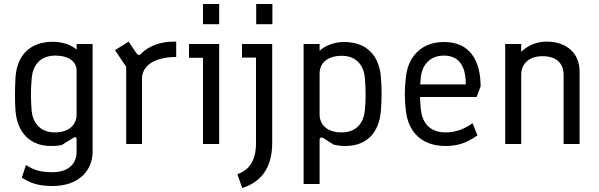

<svg xmlns="http://www.w3.org/2000/svg" viewBox="-20 -720 2994 960"><path d="M243 210C376 210 443 131 443 38V-500H363V-472C335 -497 291 -511 244 -511C127 -511 67 -440 58 -340C56 -306 55 -279 55 -251C55 -224 55 -197 58 -162C67 -60 128 10 235 10C260 10 273 8 289 5L345 -30C357 -38 363 -34 363 -22V38C363 105 316 141 242 141C185 141 149 131 110 105L89 168C137 199 178 210 243 210ZM254 -58C175 -58 143 -113 138 -168C134 -222 133 -277 139 -333C145 -393 180 -442 257 -442C323 -442 363 -412 363 -367V-148C363 -94 323 -58 254 -58Z M611 0H690V-327C690 -387 746 -435 861 -435V-512H850C782 -512 724 -490 687 -453C678 -442 671 -442 662 -454L623 -512L555 -469L611 -386Z M995 0H1076V-500H925V-431H995ZM995 -599H1076V-700H995Z M1167 151 1191 220C1280 192 1341 126 1341 -6V-500H1190V-432H1260V-4C1260 81 1228 129 1167 151ZM1261 -599H1342V-700H1261Z M1498 200H1578V-21C1578 -31 1586 -36 1596 -30L1648 3C1663 6 1675 10 1705 10C1818 10 1874 -60 1884 -161C1887 -195 1888 -223 1888 -251C1888 -279 1887 -306 1884 -340C1874 -443 1813 -510 1701 -510C1650 -510 1604 -491 1578 -466V-500H1498ZM1688 -58C1618 -58 1578 -94 1578 -148V-352C1578 -406 1619 -441 1689 -441C1759 -441 1798 -396 1804 -333C1809 -280 1810 -220 1804 -166C1798 -111 1767 -58 1688 -58Z M2208 10C2266 10 2312 -4 2367 -43L2343 -104C2302 -75 2259 -58 2208 -58C2126 -58 2091 -109 2084 -174C2082 -195 2081 -216 2080 -235H2363L2383 -288C2383 -375 2358 -510 2199 -510C2087 -510 2021 -436 2010 -338C2006 -305 2004 -277 2004 -249C2004 -221 2006 -194 2010 -162C2022 -64 2085 10 2208 10ZM2081 -298 2084 -333C2090 -393 2128 -442 2199 -442C2289 -442 2309 -369 2309 -298Z M2506 0H2586V-347C2586 -400 2624 -439 2692 -439C2768 -439 2798 -399 2798 -344V0H2878V-363C2878 -452 2815 -512 2713 -512C2653 -512 2611 -485 2586 -461V-500H2506Z"/></svg>

Font: Finlandica
Style: Regular
Weight: 400
Designer: Niklas Ekholm, Juho Hiilivirta, Jaakko Suomalainen
Foundry: Helsinki Type Studio
Version: Version 2.000;Glyphs 3.2 (3202)